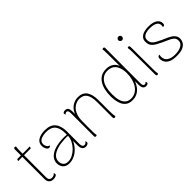

<svg xmlns="http://www.w3.org/2000/svg" viewBox="99 -1587 2458 2458"><g transform="rotate(-45 1328.0 -358.0)"><path d="M190 12Q154 12 132 -9.5Q110 -31 110 -71V-610Q110 -621 115 -626.5Q120 -632 129 -632Q136 -632 140 -629.5Q144 -627 147 -624Q143 -613 142 -565.5Q141 -518 141 -428L140 -71Q140 -46 153 -31Q166 -16 191 -16Q208 -16 223.5 -23Q239 -30 245 -43Q250 -37 252 -32Q254 -27 254 -22Q254 -6 234.5 3Q215 12 190 12ZM36 -472 37 -486Q38 -492 41 -496Q44 -500 48 -500H218Q222 -500 229 -500Q236 -500 244 -500.5Q252 -501 259 -501.5Q266 -502 270 -502L269 -488Q268 -482 265.5 -478Q263 -474 258 -474H96Q86 -474 66 -473.5Q46 -473 36 -472Z M781 10Q746 10 730 -13Q714 -36 714 -73V-206L728 -194Q705 -129 665.5 -82.5Q626 -36 578 -12Q530 12 481 12Q421 12 392 -21Q363 -54 363 -102Q363 -138 380 -168Q397 -198 432 -221.5Q467 -245 520 -259Q564 -270 616 -273.5Q668 -277 714 -272V-298Q714 -391 675 -437.5Q636 -484 549 -484Q520 -484 488 -477Q456 -470 434.5 -451.5Q413 -433 413 -397Q413 -378 425.5 -356Q438 -334 463 -328Q457 -318 449 -315Q441 -312 436 -312Q414 -312 399 -339.5Q384 -367 384 -395Q384 -454 430.5 -483Q477 -512 555 -512Q652 -512 698 -457Q744 -402 744 -298V-71Q744 -18 782 -18Q792 -18 803 -25Q814 -32 820 -45Q825 -39 827 -34Q829 -29 829 -24Q829 -8 813.5 1Q798 10 781 10ZM487 -15Q525 -15 564.5 -35.5Q604 -56 637.5 -90Q671 -124 692 -166Q713 -208 714 -251Q687 -254 651.5 -252Q616 -250 581.5 -245Q547 -240 522 -232Q461 -214 428 -182.5Q395 -151 395 -104Q395 -70 415.5 -42.5Q436 -15 487 -15Z M963 8Q954 8 949.5 2Q945 -4 945 -14V-432Q944 -460 937.5 -471Q931 -482 915 -482Q909 -482 901 -479Q893 -476 888 -464Q878 -475 878 -486Q878 -497 889 -503.5Q900 -510 918 -510Q949 -510 962 -490Q975 -470 975 -431V-327L962 -319Q966 -379 993.5 -422.5Q1021 -466 1063 -489Q1105 -512 1152 -512Q1235 -512 1274 -457Q1313 -402 1313 -297V-87Q1314 -57 1315.5 -34.5Q1317 -12 1320 0Q1317 3 1313 5.5Q1309 8 1302 8Q1293 8 1288 2Q1283 -4 1283 -14V-298Q1282 -391 1251 -437.5Q1220 -484 1149 -484Q1124 -484 1094 -473Q1064 -462 1037 -435.5Q1010 -409 992.5 -363Q975 -317 975 -247Q975 -177 975 -132.5Q975 -88 975.5 -62Q976 -36 977.5 -22.5Q979 -9 981 0Q978 3 974 5.5Q970 8 963 8Z M1623 12Q1566 12 1532.5 -13Q1499 -38 1483 -76Q1467 -114 1462 -153.5Q1457 -193 1457 -222Q1457 -356 1509.5 -434Q1562 -512 1663 -512Q1720 -512 1759.5 -486.5Q1799 -461 1815 -414L1814 -628Q1814 -669 1812.5 -690Q1811 -711 1809 -720Q1812 -723 1816 -725.5Q1820 -728 1827 -728Q1836 -728 1841 -722.5Q1846 -717 1846 -706L1845 -71Q1845 -43 1853.5 -32Q1862 -21 1875 -21Q1881 -21 1889 -24Q1897 -27 1902 -39Q1907 -33 1909.5 -27.5Q1912 -22 1912 -17Q1912 -6 1901 0.5Q1890 7 1872 7Q1844 7 1829.5 -13Q1815 -33 1815 -73V-200L1838 -229Q1832 -185 1816.5 -142.5Q1801 -100 1775 -65Q1749 -30 1711.5 -9Q1674 12 1623 12ZM1625 -16Q1668 -16 1703 -36Q1738 -56 1763 -92.5Q1788 -129 1801.5 -178.5Q1815 -228 1815 -286Q1815 -319 1808 -354Q1801 -389 1784 -418.5Q1767 -448 1736 -466Q1705 -484 1657 -484Q1582 -484 1535.5 -420.5Q1489 -357 1489 -224Q1489 -196 1493 -160.5Q1497 -125 1510.5 -92Q1524 -59 1551.5 -37.5Q1579 -16 1625 -16Z M2068 -626Q2055 -626 2044.5 -636.5Q2034 -647 2034 -660Q2034 -674 2044.5 -684Q2055 -694 2068 -694Q2082 -694 2092 -684Q2102 -674 2102 -660Q2102 -647 2092 -636.5Q2082 -626 2068 -626ZM2087 -87Q2087 -57 2088.5 -34.5Q2090 -12 2093 0Q2090 3 2086 5.5Q2082 8 2075 8Q2067 8 2062.5 2Q2058 -4 2058 -14L2056 -417Q2056 -447 2054.5 -469.5Q2053 -492 2050 -504Q2053 -507 2057 -509.5Q2061 -512 2068 -512Q2076 -512 2080.5 -506.5Q2085 -501 2085 -490Z M2423 12Q2357 12 2317 -5.5Q2277 -23 2259 -52Q2241 -81 2241 -114Q2241 -130 2245 -139.5Q2249 -149 2257 -153.5Q2265 -158 2278 -156Q2275 -149 2273.5 -142Q2272 -135 2272 -124Q2272 -68 2313.5 -42Q2355 -16 2420 -16Q2490 -16 2534 -40.5Q2578 -65 2578 -111Q2578 -149 2554 -170.5Q2530 -192 2493 -207.5Q2456 -223 2417 -242Q2378 -261 2343.5 -279.5Q2309 -298 2287 -326Q2265 -354 2265 -400Q2265 -441 2287.5 -466Q2310 -491 2347 -502Q2384 -513 2427 -513Q2510 -513 2551.5 -485Q2593 -457 2593 -410Q2593 -399 2590.5 -391.5Q2588 -384 2580 -379Q2576 -376 2570 -376Q2564 -376 2557 -378Q2560 -385 2561 -391.5Q2562 -398 2562 -404Q2562 -446 2525.5 -465.5Q2489 -485 2425 -485Q2392 -485 2362.5 -477.5Q2333 -470 2315 -452Q2297 -434 2297 -403Q2297 -365 2316 -341.5Q2335 -318 2366.5 -302Q2398 -286 2433 -269Q2464 -255 2495 -241.5Q2526 -228 2552 -211.5Q2578 -195 2594 -171.5Q2610 -148 2610 -113Q2610 -86 2594.5 -57Q2579 -28 2539 -8Q2499 12 2423 12Z"/></g></svg>

Font: Arima Thin Thin
Style: Regular
Weight: 250
Version: Version 1.100